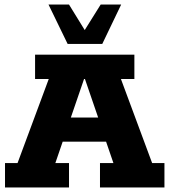

<svg xmlns="http://www.w3.org/2000/svg" viewBox="-20 -823 744 843"><path d="M2 0V-107H57L194 -476H134V-583H570V-476H511L648 -107H702V0H419V-107H478L431 -244L482 -201H221L270 -244L223 -107H283V0ZM277 -266 250 -307H451L425 -266L353 -476H349ZM277 -630 193 -803H283L352 -691L422 -803H512L429 -630Z"/></svg>

Font: Rokkitt SemiBold ExtraBold
Style: Regular
Weight: 800
Version: Version 3.103